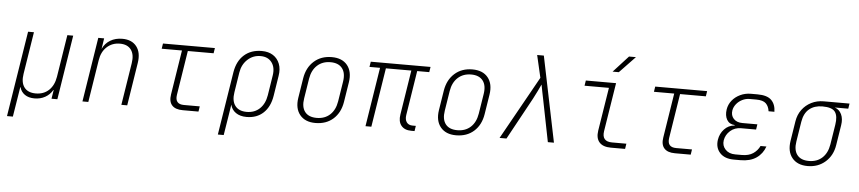

<svg xmlns="http://www.w3.org/2000/svg" viewBox="-50 -1119 7300 1632"><g transform="rotate(5 3600.0 -302.5)"><path d="M38 180 154 -550H204L147 -190Q135 -116 166 -74.5Q197 -33 264 -33Q332 -33 376 -74.5Q420 -116 432 -190L489 -550H539L452 0H402L414 -75H411Q388 -35 348 -12.5Q308 10 257 10Q207 10 174.5 -12.5Q142 -35 131 -75H129L117 0L88 180Z M666 0 753 -550H803L789 -459Q811 -507 855 -533.5Q899 -560 958 -560Q1039 -560 1079.5 -508Q1120 -456 1106 -367L1048 0H998L1055 -360Q1067 -434 1036.5 -475.5Q1006 -517 941 -517Q875 -517 829.5 -475Q784 -433 773 -360L716 0Z M1521 0Q1458 0 1429.5 -32Q1401 -64 1411 -125L1471 -505H1298L1305 -550H1748L1741 -505H1521L1461 -125Q1449 -45 1528 -45H1663L1656 0Z M1837 180 1923 -361Q1939 -456 1998 -508Q2057 -560 2148 -560Q2205 -560 2244 -535Q2283 -510 2300.5 -465Q2318 -420 2308 -361L2281 -190Q2266 -95 2210 -42.5Q2154 10 2067 10Q2011 10 1975 -15Q1939 -40 1929 -83L1916 0L1887 180ZM2064 -33Q2131 -33 2175 -74.5Q2219 -116 2231 -190L2258 -361Q2269 -430 2236.5 -473Q2204 -516 2141 -516Q2077 -516 2030.5 -473Q1984 -430 1973 -361L1946 -190Q1934 -116 1965.5 -74.5Q1997 -33 2064 -33Z M2654 10Q2566 10 2521.5 -44.5Q2477 -99 2491 -190L2518 -360Q2533 -452 2593.5 -506Q2654 -560 2745 -560Q2834 -560 2878 -505.5Q2922 -451 2908 -360L2881 -190Q2866 -97 2806 -43.5Q2746 10 2654 10ZM2661 -34Q2730 -34 2774.5 -75Q2819 -116 2831 -190L2858 -360Q2870 -434 2838 -475Q2806 -516 2738 -516Q2670 -516 2625 -475Q2580 -434 2568 -360L2541 -190Q2529 -116 2560.5 -75Q2592 -34 2661 -34Z M3472 5Q3414 5 3386 -30Q3358 -65 3368 -125L3428 -505H3211L3131 0H3081L3161 -505H3071L3078 -550H3588L3581 -505H3478L3418 -125Q3412 -86 3428.5 -63Q3445 -40 3479 -40H3507L3500 5Z M3854 10Q3766 10 3721.5 -44.5Q3677 -99 3691 -190L3718 -360Q3733 -452 3793.5 -506Q3854 -560 3945 -560Q4034 -560 4078 -505.5Q4122 -451 4108 -360L4081 -190Q4066 -97 4006 -43.5Q3946 10 3854 10ZM3861 -34Q3930 -34 3974.5 -75Q4019 -116 4031 -190L4058 -360Q4070 -434 4038 -475Q4006 -516 3938 -516Q3870 -516 3825 -475Q3780 -434 3768 -360L3741 -190Q3729 -116 3760.5 -75Q3792 -34 3861 -34Z M4225 0 4526 -539 4482 -730H4539L4689 0H4637L4566 -357Q4559 -390 4552 -426Q4545 -462 4541 -483Q4531 -462 4514 -426Q4497 -390 4479 -357L4284 0Z M5174 0Q5107 0 5076 -35Q5045 -70 5055 -135L5114 -505H4906L4913 -550H5171L5105 -135Q5091 -45 5181 -45H5303L5296 0ZM5133 -645 5261 -785H5320L5186 -645Z M5721 0Q5658 0 5629.5 -32Q5601 -64 5611 -125L5671 -505H5498L5505 -550H5948L5941 -505H5721L5661 -125Q5649 -45 5728 -45H5863L5856 0Z M6281 10H6225Q6146 10 6105.5 -34Q6065 -78 6075 -146Q6083 -199 6118.5 -237Q6154 -275 6206 -279L6207 -283Q6160 -286 6139.5 -321.5Q6119 -357 6127 -410Q6134 -453 6161 -486.5Q6188 -520 6230 -540Q6272 -560 6321 -560H6377Q6460 -560 6496 -524Q6532 -488 6533 -425H6483Q6478 -466 6453.5 -490.5Q6429 -515 6370 -515H6314Q6281 -515 6251 -500Q6221 -485 6201 -460Q6181 -435 6176 -406Q6169 -363 6195 -334.5Q6221 -306 6270 -306H6398L6391 -261H6263Q6209 -261 6171 -227.5Q6133 -194 6125 -146Q6118 -100 6148.5 -67.5Q6179 -35 6233 -35H6289Q6348 -35 6385 -60Q6422 -85 6441 -125H6491Q6469 -62 6416.5 -26Q6364 10 6281 10Z M6854 10Q6766 10 6721.5 -44.5Q6677 -99 6691 -190L6718 -360Q6727 -417 6758.5 -459.5Q6790 -502 6837.5 -526Q6885 -550 6943 -550H7163L7156 -506H7041Q7080 -493 7098.5 -454Q7117 -415 7108 -360L7081 -190Q7067 -99 7005 -44.5Q6943 10 6854 10ZM6861 -34Q6930 -34 6974.5 -75Q7019 -116 7031 -190L7058 -360Q7070 -434 7044.5 -470Q7019 -506 6936 -506Q6868 -506 6824 -470Q6780 -434 6768 -360L6741 -190Q6729 -116 6760.5 -75Q6792 -34 6861 -34Z"/></g></svg>

Font: JetBrains Mono NL Thin
Style: Italic
Weight: 100
Italic angle: -9°
Monospace: yes
Designer: Philipp Nurullin, Konstantin Bulenkov
Foundry: JetBrains
Version: Version 2.305; ttfautohint (v1.8.4.7-5d5b)